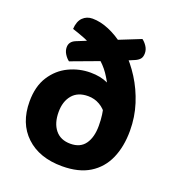

<svg xmlns="http://www.w3.org/2000/svg" viewBox="-130 -798 831 915"><g transform="rotate(20 285.5 -340.5)"><path d="M375.5 -551.8 327.1 -532.8 147.4 -466.1Q134.5 -475.6 124.3 -491.8Q114.1 -508 114.1 -525.9Q114.1 -554.8 144.8 -567.3L217.2 -596.6L301.6 -630.3L440 -685.8Q452.9 -676.7 463.6 -660.5Q474.3 -644.2 474.3 -626Q474.3 -606.3 465.4 -596.2Q456.6 -586.2 441.5 -579.8ZM411.8 -391.1 394.5 -281.9Q377.5 -310 350.3 -325.8Q323.1 -341.6 290.8 -341.6Q238.2 -341.6 210.9 -308.8Q183.5 -276.1 183.5 -222.5Q183.5 -165.9 210.5 -132.5Q237.5 -99.2 287.6 -99.2Q337.6 -99.2 361.8 -133.3Q386.1 -167.4 386.1 -225.7Q386.1 -256.1 382.6 -281.1Q379 -306.2 372.6 -331.4Q369.9 -346 371.1 -357.4Q372.4 -368.8 373.2 -379.4Q374 -390 368.5 -401.1Q349.5 -441.5 327.5 -473.7Q305.5 -506 269.1 -535.3Q260.8 -542.6 248.6 -552.3Q236.5 -562.1 227.5 -568.4Q202.2 -585.5 173.7 -596.6Q145.2 -607.7 113 -618.1Q115.2 -657 134.9 -676.5Q154.6 -695.9 184.2 -695.9Q224.1 -695.9 268 -677.4Q311.9 -658.9 353.1 -626.1Q360.9 -619.4 367.3 -614.1Q373.8 -608.9 381.5 -601.1Q424.2 -560.6 458.7 -506.1Q493.2 -451.6 513.5 -387.9Q533.9 -324.2 533.9 -253.9Q533.9 -173.8 507.2 -113.1Q480.4 -52.5 425.7 -18.7Q371 15.1 286.6 15.1Q171.4 15.1 103.8 -48.6Q36.2 -112.3 36.2 -222.5Q36.2 -299.5 69.1 -350.3Q101.9 -401.1 153.8 -426Q205.7 -450.9 263.3 -450.9Q314.3 -450.9 351.6 -433.4Q388.9 -416 411.8 -391.1Z"/></g></svg>

Font: Baloo Bhaina 2
Style: Regular
Weight: 400
Designer: Yesha Goshar, Manish Minz, Shuchita Grover and Ek Type
Foundry: Ek Type
Version: Version 1.700